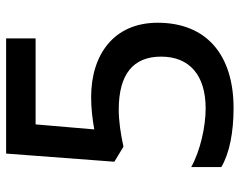

<svg xmlns="http://www.w3.org/2000/svg" viewBox="-96 -708 765 612"><g transform="rotate(-90 286.0 -402.5)"><path d="M247 -40C414 -40 519 -124 519 -282C519 -422 417 -494 282 -494C246 -494 213 -490 179 -484L195 -671H469V-765H102L76 -420L124 -391C165 -400 206 -406 242 -406C355 -406 411 -360 411 -271C411 -179 350 -129 246 -129C188 -129 111 -146 59 -175V-79C103 -53 170 -40 247 -40Z"/></g></svg>

Font: Noto Sans Tamil UI Medium
Style: Regular
Weight: 500
Designer: Jelle Bosma - Monotype Design Team
Foundry: Monotype Imaging Inc.
Version: Version 2.004